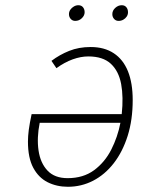

<svg xmlns="http://www.w3.org/2000/svg" viewBox="-20 -703 541 735"><path d="M240 12Q197 12 162.2 -5.5Q127.5 -23 107.2 -61Q87 -99 87 -161Q87 -181.5 90.2 -206.2Q93.5 -231 101 -266H446Q453 -331.5 443.8 -381.2Q434.5 -431 404.2 -459Q374 -487 318 -487Q289.5 -487 258.2 -475.8Q227 -464.5 196 -442L177 -470Q208 -493.5 244.8 -508.2Q281.5 -523 327 -523Q379.5 -523 415.5 -499.2Q451.5 -475.5 469.8 -430.2Q488 -385 488 -320Q488 -244.5 468.8 -183.2Q449.5 -122 415.5 -78.2Q381.5 -34.5 336.5 -11.2Q291.5 12 240 12ZM239 -21Q298.5 -21 339.8 -51.2Q381 -81.5 405.8 -130Q430.5 -178.5 441 -233H132Q120.5 -175.5 127.5 -127.2Q134.5 -79 161.8 -50Q189 -21 239 -21ZM434 -623Q423.5 -623 416.8 -630.5Q410 -638 410 -649Q410 -662.5 421.2 -672.8Q432.5 -683 446 -683Q457.5 -683 463.8 -675.2Q470 -667.5 470 -656Q470 -647 465 -639.5Q460 -632 451.8 -627.5Q443.5 -623 434 -623ZM268 -623Q257.5 -623 250.8 -630.5Q244 -638 244 -649Q244 -658 249.2 -665.8Q254.5 -673.5 262.8 -678.2Q271 -683 280 -683Q291.5 -683 297.8 -675.2Q304 -667.5 304 -656Q304 -643.5 293.2 -633.2Q282.5 -623 268 -623Z"/></svg>

Font: Overpass Thin
Style: Italic
Weight: 250
Italic angle: -10°
Designer: Delve Withrington, Dave Bailey, Thomas Jockin
Foundry: Delve Fonts LLC
Version: Version 4.000